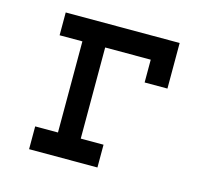

<svg xmlns="http://www.w3.org/2000/svg" viewBox="-84 -643 804 740"><g transform="rotate(15 318.0 -272.5)"><path d="M90.9 -90.9V0H363.6V-90.9H272.7V-454.5H454.5V-363.6H545.5V-545.5H90.9V-454.5H181.8V-90.9Z"/></g></svg>

Font: Departure Mono
Style: Regular
Weight: 400
Monospace: yes
Designer: Helena Zhang
Version: Version 1.500;Glyphs 3.3.1 (3343)